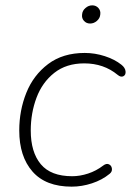

<svg xmlns="http://www.w3.org/2000/svg" viewBox="-20 -690 495 718"><path d="M52 -202Q52 -277 78.5 -343Q105 -409 160 -450.5Q215 -492 297 -492Q335 -492 372 -480Q409 -468 434 -448Q448 -437 449.5 -423.5Q451 -410 441.5 -405Q432 -400 420 -410Q368 -453 295 -453Q228 -453 183 -417.5Q138 -382 116.5 -324.5Q95 -267 95 -202Q95 -121 132.5 -76Q170 -31 250 -31Q279 -31 309.5 -41Q340 -51 366 -71Q378 -80 387.5 -75.5Q397 -71 398.5 -59.5Q400 -48 390 -40Q362 -17 324 -4.5Q286 8 248 8Q151 8 101.5 -48.5Q52 -105 52 -202ZM287 -636Q288 -650 299.5 -660Q311 -670 325 -670Q339 -670 348 -660Q357 -650 355 -636Q354 -622 342.5 -612Q331 -602 317 -602Q303 -602 294 -612Q285 -622 287 -636Z"/></svg>

Font: SN Pro Thin
Style: Italic
Weight: 200
Italic angle: -9°
Designer: Tobias Whetton
Foundry: Supernotes
Version: Version 1.003;Glyphs 3.3 (3324)